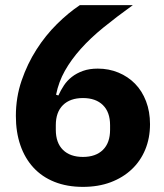

<svg xmlns="http://www.w3.org/2000/svg" viewBox="-20 -718 640 750"><path d="M304 12Q242 12 193 -7.5Q144 -27 110.5 -63.5Q77 -100 59.5 -151Q42 -202 42 -265Q42 -338 64.5 -403.5Q87 -469 122.5 -524.5Q158 -580 202.5 -624Q247 -668 292 -698H499Q435 -652 384 -610.5Q333 -569 295.5 -527Q258 -485 233.5 -441.5Q209 -398 199 -348L208 -345Q217 -365 229.5 -384Q242 -403 260.5 -417.5Q279 -432 304 -441Q329 -450 362 -450Q405 -450 442.5 -434.5Q480 -419 507.5 -391Q535 -363 550.5 -322.5Q566 -282 566 -233Q566 -179 547.5 -134Q529 -89 494.5 -56.5Q460 -24 412 -6Q364 12 304 12ZM304 -105Q354 -105 382 -132.5Q410 -160 410 -211V-229Q410 -280 382 -307.5Q354 -335 304 -335Q254 -335 226 -307.5Q198 -280 198 -229V-211Q198 -160 226 -132.5Q254 -105 304 -105Z"/></svg>

Font: IBM Plex Sans Arabic
Style: Bold
Weight: 700
Designer: Mike Abbink, Paul van der Laan, Pieter van Rosmalen, Wael Morcos, Khajak Apelian
Foundry: Bold Monday
Version: Version 1.2